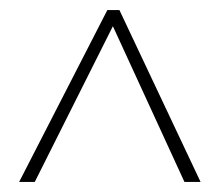

<svg xmlns="http://www.w3.org/2000/svg" viewBox="-20 -733 435 381"><path d="M18 -372H49L204 -681L346 -372H378L217 -713H193Z"/></svg>

Font: Noto Sans Khmer UI ExtraCondensed Thin
Style: Regular
Weight: 100
Width: 2
Designer: Danh Hong and the Monotype Design Team
Foundry: Monotype Imaging Inc.
Version: Version 2.002